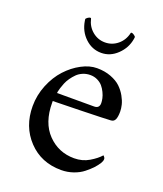

<svg xmlns="http://www.w3.org/2000/svg" viewBox="-121 -704 671 792"><g transform="rotate(20 215.0 -308.0)"><path d="M40 -200.2Q40 -248.5 58.3 -293.5Q76.7 -338.4 105.5 -369.6Q134.3 -400.9 169.2 -419.4Q204.1 -438 236.8 -438Q271 -438 298.3 -427.5Q325.7 -417 341.8 -401.6Q357.9 -386.2 368.7 -366.9Q379.4 -347.7 383.3 -331.5Q387.2 -315.4 387.2 -301.8Q387.2 -278.8 381.8 -267.1Q376.5 -255.4 362.8 -254.9Q342.8 -253.4 233.4 -250.7Q124 -248 110.8 -248V-241.2Q110.8 -153.3 158 -104.7Q205.1 -56.2 273.9 -56.2Q310.1 -56.2 339.1 -73.5Q368.2 -90.8 383.8 -108.9Q384.3 -108.9 386.2 -107.2Q388.2 -105.5 390.1 -102.1Q392.1 -98.6 392.1 -95.2Q392.1 -86.9 386.2 -77.1Q378.4 -64.5 366.5 -51.5Q354.5 -38.6 336.4 -24.2Q318.4 -9.8 293 -1Q267.6 7.8 240.2 7.8Q152.3 7.8 96.2 -51.5Q40 -110.8 40 -200.2ZM116.2 -285.2H278.8Q301.8 -285.2 301.8 -308.1Q301.8 -317.4 299.3 -328.9Q296.9 -340.3 290.5 -353.5Q284.2 -366.7 275.4 -377.2Q266.6 -387.7 252.2 -394.8Q237.8 -401.9 220.2 -401.9Q203.1 -401.9 188 -395.5Q172.9 -389.2 162.4 -378.7Q151.9 -368.2 143.3 -356Q134.8 -343.8 129.6 -331.3Q124.5 -318.8 121.3 -308.3Q118.2 -297.9 116.9 -291.5Q115.7 -285.2 116.2 -285.2ZM121.1 -610.8Q121.1 -614.3 127.9 -619.1Q134.8 -624 139.2 -624Q143.1 -624 143.1 -621.1Q150.4 -588.9 174.6 -568.8Q198.7 -548.8 230 -548.8Q261.2 -548.8 285.4 -568.8Q309.6 -588.9 316.9 -621.1Q316.9 -624 320.8 -624Q325.2 -624 332 -619.1Q338.9 -614.3 338.9 -610.8Q338.9 -610.4 338.4 -607.2Q337.9 -604 337.9 -603Q331.1 -562 300.3 -532.5Q269.5 -502.9 230 -502.9Q189.5 -502.9 159.2 -531.7Q128.9 -560.5 122.1 -604Q122.1 -605 121.6 -607.7Q121.1 -610.4 121.1 -610.8Z"/></g></svg>

Font: Crimson
Style: Roman
Weight: 400
Version: Version 0.8